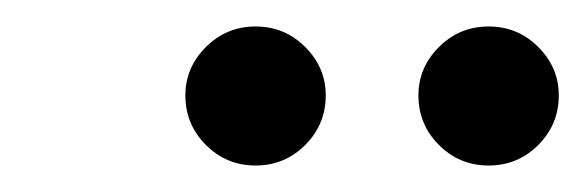

<svg xmlns="http://www.w3.org/2000/svg" viewBox="-20 -637 442 145"><path d="M173 -512Q151 -512 135.5 -527.5Q120 -543 120 -565Q120 -586 135.5 -601.5Q151 -617 173 -617Q195 -617 210.5 -601.5Q226 -586 226 -565Q226 -543 210.5 -527.5Q195 -512 173 -512ZM349 -512Q327 -512 311.5 -527.5Q296 -543 296 -565Q296 -586 311.5 -601.5Q327 -617 349 -617Q371 -617 386.5 -601.5Q402 -586 402 -565Q402 -543 386.5 -527.5Q371 -512 349 -512Z"/></svg>

Font: Junicode VF
Style: Italic
Weight: 400
Italic angle: -11°
Designer: Peter S. Baker
Version: Version 2.209